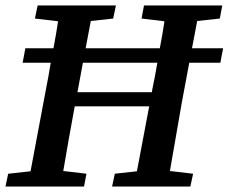

<svg xmlns="http://www.w3.org/2000/svg" viewBox="-32 -684 838 704"><path d="M526 -354Q531 -379 536 -404Q541 -429 545 -454H272L252 -346H525ZM487 -616 496 -664H783L774 -616L691 -607L672 -507H786L776 -454H662L635 -310Q624 -247 613 -183.5Q602 -120 591 -57L676 -47L666 0H379L389 -47L470 -56L515 -294H242Q220 -176 200 -57L285 -47L276 0H-12L-2 -47L80 -56L136 -354Q141 -379 145.5 -404Q150 -429 154 -454H51L61 -507H164Q169 -532 173 -556.5Q177 -581 181 -606L96 -616L106 -664H393L383 -616L301 -607L282 -507H554Q559 -532 563 -556.5Q567 -581 571 -606Z"/></svg>

Font: Source Serif 4 Semibold
Style: Italic
Weight: 600
Italic angle: -12°
Designer: Frank Grießhammer
Foundry: Adobe
Version: Version 4.005;hotconv 1.1.0;makeotfexe 2.6.0